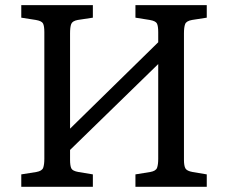

<svg xmlns="http://www.w3.org/2000/svg" viewBox="-20 -720 880 740"><path d="M62 0V-47.9L120.1 -57.1Q142.1 -61 146.5 -73.5Q150.9 -85.9 150.9 -107.9V-596.2Q150.9 -619.1 146 -629.2Q141.1 -639.2 118.2 -643.1L62 -651.9V-700.2H337.9V-651.9L279.8 -643.1Q258.8 -639.2 254.4 -627.2Q250 -615.2 250 -591.8V-224.1L589.8 -557.1V-596.2Q589.8 -619.1 585 -629.2Q580.1 -639.2 557.1 -643.1L502 -651.9V-700.2H776.9V-651.9L720.2 -643.1Q698.2 -639.2 693.6 -627.2Q689 -615.2 689 -591.8V-104Q689 -81.1 694.6 -71Q700.2 -61 722.2 -57.1L776.9 -47.9V0H502V-47.9L559.1 -57.1Q581.1 -61 585.4 -73.5Q589.8 -85.9 589.8 -107.9V-473.1L250 -142.1V-104Q250 -81.1 254.9 -71Q259.8 -61 282.2 -57.1L337.9 -47.9V0Z"/></svg>

Font: Literata
Style: Regular
Weight: 400
Designer: Latin by Veronika Burian and Jose Scaglione. Greek by Irene Vlachou. Cyrillic by Vera Evstafieva.
Foundry: TypeTogether
Version: Version 3.002